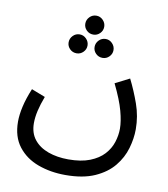

<svg xmlns="http://www.w3.org/2000/svg" viewBox="-91 -683 866 990"><g transform="rotate(10 342.5 -188.5)"><path d="M30 1Q30 -35 40 -79Q50 -123 72 -176L144 -148Q128 -106 120 -71Q112 -36 112 -6Q112 46 139 80Q166 114 213 131Q260 148 319 148Q386 148 431.5 130Q477 112 504 82.5Q531 53 542.5 17Q554 -19 554 -54Q554 -92 539.5 -146Q525 -200 486 -280L561 -318Q590 -260 612.5 -196.5Q635 -133 635 -65Q635 -17 620 35Q605 87 569 131Q533 175 471.5 202.5Q410 230 318 230Q240 230 174.5 206Q109 182 69.5 131Q30 80 30 1ZM334 -508Q313 -508 298.5 -522.5Q284 -537 284 -557Q284 -577 298.5 -592Q313 -607 334 -607Q354 -607 368.5 -592Q383 -577 383 -557Q383 -537 368.5 -522.5Q354 -508 334 -508ZM266 -398Q245 -398 230.5 -412.5Q216 -427 216 -447Q216 -467 230.5 -482Q245 -497 266 -497Q286 -497 300.5 -482Q315 -467 315 -447Q315 -427 300.5 -412.5Q286 -398 266 -398ZM402 -398Q381 -398 366.5 -412.5Q352 -427 352 -447Q352 -467 366.5 -482Q381 -497 402 -497Q422 -497 436.5 -482Q451 -467 451 -447Q451 -427 436.5 -412.5Q422 -398 402 -398Z"/></g></svg>

Font: Go Noto Current
Style: Regular
Weight: 400
Designer: Monotype Design Team
Foundry: Monotype Imaging Inc.
Version: Version 2.007; ttfautohint (v1.8) -l 8 -r 50 -G 200 -x 14 -D